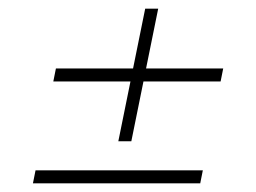

<svg xmlns="http://www.w3.org/2000/svg" viewBox="-20 -532 590 443"><path d="M253 -206 281 -344H103L109 -374H287L315 -512H345L317 -374H495L489 -344H311L283 -206ZM56 -109 62 -139H448L442 -109Z"/></svg>

Font: Piazzolla Thin
Style: Italic
Weight: 100
Italic angle: -11.3°
Designer: Juan Pablo del Peral
Foundry: Huerta Tipografica
Version: Version 1.330